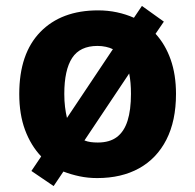

<svg xmlns="http://www.w3.org/2000/svg" viewBox="-20 -591 659 648"><path d="M574 -274Q574 -183 541.5 -119.5Q509 -56 449.5 -23Q390 10 308 10Q277 10 248.5 4Q220 -2 194 -12L161 37L86 -14L119 -63Q84 -100 64.5 -152.5Q45 -205 45 -274Q45 -410 116 -483Q187 -556 311 -556Q344 -556 374.5 -549.5Q405 -543 432 -531L459 -571L533 -518L505 -477Q538 -441 556 -390Q574 -339 574 -274ZM197 -274Q197 -250 199.5 -230Q202 -210 206 -193L361 -425Q351 -430 337.5 -433Q324 -436 309 -436Q250 -436 223.5 -395.5Q197 -355 197 -274ZM422 -274Q422 -294 420.5 -311Q419 -328 416 -343L265 -117Q275 -113 286 -111.5Q297 -110 310 -110Q350 -110 374.5 -128.5Q399 -147 410.5 -183.5Q422 -220 422 -274Z"/></svg>

Font: Noto Sans Malayalam
Style: Regular
Weight: 400
Designer: Jelle Bosma - Monotype Design Team
Foundry: Monotype Imaging Inc.
Version: Version 2.103